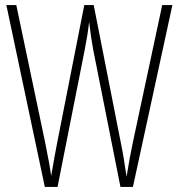

<svg xmlns="http://www.w3.org/2000/svg" viewBox="-20 -734 702 754"><path d="M657 -714H617L502 -176C493 -134 485 -90 477 -40C469 -95 464 -127 454 -176L348 -714H311L205 -176C200 -151 189 -91 181 -43C178 -67 170 -113 157 -176L44 -714H5L156 0H206L313 -540C320 -578 325 -603 330 -648C336 -598 340 -573 346 -539L453 0H502Z"/></svg>

Font: Noto Sans Georgian ExtraCondensed ExtraLight
Style: Regular
Weight: 200
Width: 2
Designer: Monotype Design Team, Akaki Razmadze
Foundry: Google LLC
Version: Version 2.005